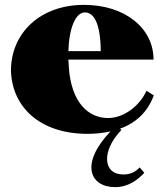

<svg xmlns="http://www.w3.org/2000/svg" viewBox="-20 -535 677 789"><path d="M340 15C376 15 407 11 434 5C306 140 351 234 453 234C510 234 549 201 573 175L554 153C536 172 515 182 487 182C402 182 396 85 479 -1L473 -6C567 -40 599 -108 612 -143L582 -162C555 -102 491 -50 424 -50C342 -50 273 -115 263 -257L261 -290H611C611 -419 494 -515 325 -515C147 -515 25 -401 25 -244C30 -93 146 15 340 15ZM261 -325C264 -421 291 -484 329 -484C363 -484 393 -445 394 -325Z"/></svg>

Font: Sprat Black
Style: Regular
Weight: 900
Designer: Ethan Nakache
Foundry: Collletttivo
Version: Version 2.000;Glyphs 3.2 (3217)